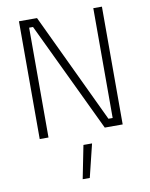

<svg xmlns="http://www.w3.org/2000/svg" viewBox="-102 -771 874 1119"><g transform="rotate(-10 334.5 -211.5)"><path d="M295 274 334 78H385L337 274ZM89 0V-697H196L504 -47H529V-697H580V0H474L164 -650H141V0Z"/></g></svg>

Font: TitilliumText
Style: Light
Weight: 300
Designer: Accademia di Belle Arti di Urbino and others
Foundry: Accademia di Belle Arti di Urbino and others.
Version: Version 60.001